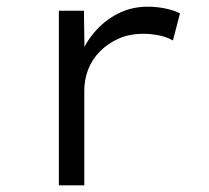

<svg xmlns="http://www.w3.org/2000/svg" viewBox="-20 -554 625 574"><path d="M156 0V-522H231L233 -368L216 -374Q230 -419 260.5 -455.5Q291 -492 332 -513Q373 -534 421 -534Q449 -534 475 -528.5Q501 -523 518 -514L497 -433Q478 -444 454 -448.5Q430 -453 410 -453Q367 -453 334.5 -438.5Q302 -424 278.5 -400Q255 -376 243.5 -346Q232 -316 232 -283V0Z"/></svg>

Font: Lexend Giga Light
Style: Regular
Weight: 300
Version: Version 1.007